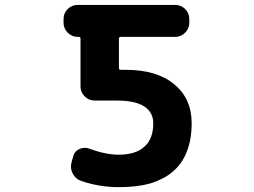

<svg xmlns="http://www.w3.org/2000/svg" viewBox="-20 -776 1040 786"><path d="M466.8 -9.8Q386.7 -9.8 312.5 -35.2Q289.1 -43 277.3 -66.4Q270.5 -80.1 270.5 -94.7Q270.5 -103.5 273.4 -113.3L279.3 -134.8Q284.2 -156.2 304.7 -166Q316.4 -170.9 327.1 -170.9Q336.9 -170.9 346.7 -167Q410.2 -143.6 463.9 -142.6Q536.1 -142.6 571.3 -175.8Q607.4 -207 607.4 -271.5Q607.4 -315.4 571.3 -339.8Q534.2 -364.3 459 -364.3H367.2Q343.8 -364.3 326.7 -381.3Q309.6 -398.4 309.6 -421.9V-617.2Q309.6 -625 302.7 -625H297.9Q274.4 -625 257.3 -642.1Q240.2 -659.2 240.2 -682.6V-698.2Q240.2 -722.7 257.3 -739.3Q274.4 -755.9 297.9 -755.9H697.3Q720.7 -755.9 737.8 -739.3Q754.9 -722.7 754.9 -698.2V-682.6Q754.9 -659.2 737.8 -642.1Q720.7 -625 697.3 -625H474.6Q466.8 -625 466.8 -617.2V-497.1Q466.8 -490.2 474.6 -490.2H494.1Q622.1 -490.2 692.4 -431.6Q764.6 -373 764.6 -271.5Q764.6 -207 745.6 -157.2Q726.6 -107.4 689.5 -75.2Q670.9 -58.6 647.5 -46.4Q624 -34.2 596.7 -25.4Q541 -9.8 466.8 -9.8Z"/></svg>

Font: Rounded Mgen+ 1m bold
Style: Bold
Weight: 700
Designer: [Source Han Sans]
Ryoko NISHIZUKA  (kana & ideographs); Paul D. Hunt (Latin, Greek & Cyrillic); Wenlong ZHANG  (bopomofo
Version: Version 1.059.20150602